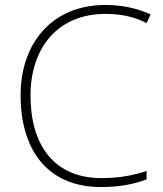

<svg xmlns="http://www.w3.org/2000/svg" viewBox="-20 -744 658 774"><path d="M405 -688C461 -688 517 -679 571 -651L587 -686C532 -711 471 -724 405 -724C189 -724 63 -569 63 -360C63 -138 173 10 387 10C466 10 525 -3 571 -21V-55C521 -38 463 -26 389 -26C199 -26 103 -158 103 -359C103 -551 213 -688 405 -688Z"/></svg>

Font: Noto Sans Sinhala ExtraLight
Style: Regular
Weight: 200
Designer: Jelle Bosma - Monotype Design Team
Foundry: Monotype Imaging Inc.
Version: Version 2.006